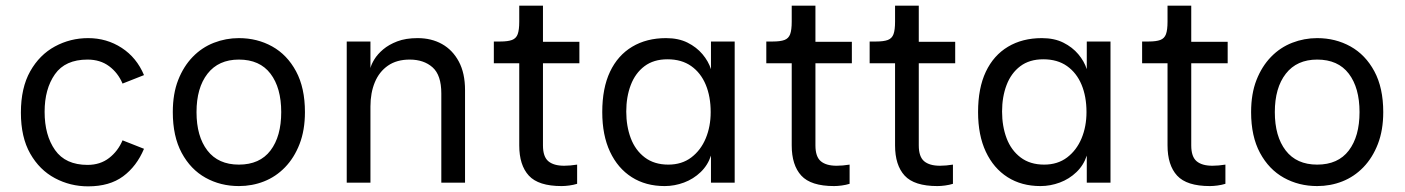

<svg xmlns="http://www.w3.org/2000/svg" viewBox="-20 -647 4975 680"><path d="M490 -381 414 -351Q398 -389 366.5 -412.5Q335 -436 290 -436Q211 -436 174.5 -384Q138 -332 138 -251Q138 -168 175 -115.5Q212 -63 290 -63Q335 -63 366.5 -87.5Q398 -112 414 -150L490 -120Q464 -58 416 -22.5Q368 13 292 13Q229 13 174.5 -16Q120 -45 87 -103Q54 -161 54 -248Q54 -336 87 -394.5Q120 -453 174.5 -482.5Q229 -512 292 -512Q358 -512 411 -477.5Q464 -443 490 -381Z M826 12Q761 12 708 -17.5Q655 -47 623.5 -105.5Q592 -164 592 -250Q592 -315 611 -363.5Q630 -412 662.5 -445.5Q695 -479 737.5 -495.5Q780 -512 826 -512Q891 -512 944 -482.5Q997 -453 1028.5 -394.5Q1060 -336 1060 -250Q1060 -186 1041 -137Q1022 -88 989.5 -54.5Q957 -21 915 -4.5Q873 12 826 12ZM826 -64Q900 -64 938 -114Q976 -164 976 -250Q976 -336 938 -386Q900 -436 826 -436Q754 -436 715 -386Q676 -336 676 -250Q676 -164 714.5 -114Q753 -64 826 -64Z M1208 0V-500H1292V-406Q1295 -419 1306 -437Q1317 -455 1337 -472Q1357 -489 1387 -500.5Q1417 -512 1459 -512Q1508 -512 1545.5 -491Q1583 -470 1605 -429Q1627 -388 1627 -328V0H1543V-316Q1543 -381 1512 -408.5Q1481 -436 1431 -436Q1385 -436 1354 -414.5Q1323 -393 1307.5 -355.5Q1292 -318 1292 -270V0Z M1969 12Q1887 12 1853 -25Q1819 -62 1819 -132V-423H1729V-500H1752Q1779 -500 1793.5 -505.5Q1808 -511 1813.5 -526Q1819 -541 1819 -570V-627H1903V-499H2032V-423H1903V-132Q1903 -92 1922 -76Q1941 -60 1978 -60Q1988 -60 2000 -61Q2012 -62 2024 -64V4Q2011 8 1996 10Q1981 12 1969 12Z M2334 12Q2267 12 2217.5 -19.5Q2168 -51 2140.5 -109.5Q2113 -168 2113 -250Q2113 -335 2140.5 -393Q2168 -451 2219 -481.5Q2270 -512 2339 -512Q2383 -512 2415 -496Q2447 -480 2468 -455Q2489 -430 2498 -402V-500H2582V0H2498V-96Q2487 -62 2461.5 -37.5Q2436 -13 2402.5 -0.5Q2369 12 2334 12ZM2347 -64Q2395 -64 2428.5 -89.5Q2462 -115 2479.5 -157Q2497 -199 2497 -250Q2497 -305 2479.5 -347Q2462 -389 2428 -413Q2394 -437 2344 -437Q2295 -437 2262.5 -412.5Q2230 -388 2214 -346Q2198 -304 2198 -252Q2198 -200 2214 -157.5Q2230 -115 2263.5 -89.5Q2297 -64 2347 -64Z M2934 12Q2852 12 2818 -25Q2784 -62 2784 -132V-423H2694V-500H2717Q2744 -500 2758.5 -505.5Q2773 -511 2778.5 -526Q2784 -541 2784 -570V-627H2868V-499H2997V-423H2868V-132Q2868 -92 2887 -76Q2906 -60 2943 -60Q2953 -60 2965 -61Q2977 -62 2989 -64V4Q2976 8 2961 10Q2946 12 2934 12Z M3300 12Q3218 12 3184 -25Q3150 -62 3150 -132V-423H3060V-500H3083Q3110 -500 3124.5 -505.5Q3139 -511 3144.5 -526Q3150 -541 3150 -570V-627H3234V-499H3363V-423H3234V-132Q3234 -92 3253 -76Q3272 -60 3309 -60Q3319 -60 3331 -61Q3343 -62 3355 -64V4Q3342 8 3327 10Q3312 12 3300 12Z M3665 12Q3598 12 3548.5 -19.5Q3499 -51 3471.5 -109.5Q3444 -168 3444 -250Q3444 -335 3471.5 -393Q3499 -451 3550 -481.5Q3601 -512 3670 -512Q3714 -512 3746 -496Q3778 -480 3799 -455Q3820 -430 3829 -402V-500H3913V0H3829V-96Q3818 -62 3792.5 -37.5Q3767 -13 3733.5 -0.5Q3700 12 3665 12ZM3678 -64Q3726 -64 3759.5 -89.5Q3793 -115 3810.5 -157Q3828 -199 3828 -250Q3828 -305 3810.5 -347Q3793 -389 3759 -413Q3725 -437 3675 -437Q3626 -437 3593.5 -412.5Q3561 -388 3545 -346Q3529 -304 3529 -252Q3529 -200 3545 -157.5Q3561 -115 3594.5 -89.5Q3628 -64 3678 -64Z M4265 12Q4183 12 4149 -25Q4115 -62 4115 -132V-423H4025V-500H4048Q4075 -500 4089.5 -505.5Q4104 -511 4109.5 -526Q4115 -541 4115 -570V-627H4199V-499H4328V-423H4199V-132Q4199 -92 4218 -76Q4237 -60 4274 -60Q4284 -60 4296 -61Q4308 -62 4320 -64V4Q4307 8 4292 10Q4277 12 4265 12Z M4645 12Q4580 12 4527 -17.5Q4474 -47 4442.5 -105.5Q4411 -164 4411 -250Q4411 -315 4430 -363.5Q4449 -412 4481.5 -445.5Q4514 -479 4556.5 -495.5Q4599 -512 4645 -512Q4710 -512 4763 -482.5Q4816 -453 4847.5 -394.5Q4879 -336 4879 -250Q4879 -186 4860 -137Q4841 -88 4808.5 -54.5Q4776 -21 4734 -4.5Q4692 12 4645 12ZM4645 -64Q4719 -64 4757 -114Q4795 -164 4795 -250Q4795 -336 4757 -386Q4719 -436 4645 -436Q4573 -436 4534 -386Q4495 -336 4495 -250Q4495 -164 4533.5 -114Q4572 -64 4645 -64Z"/></svg>

Font: Inclusive Sans
Style: Regular
Weight: 400
Designer: Olivia King
Foundry: Olivia King
Version: Version 2.004